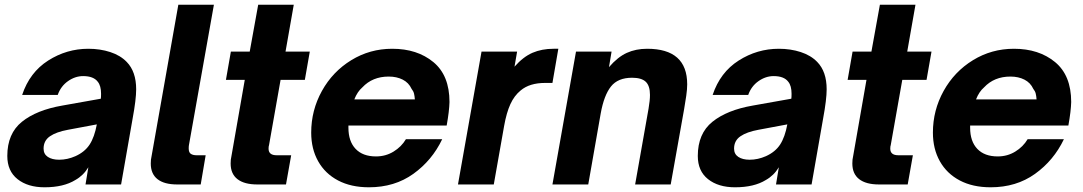

<svg xmlns="http://www.w3.org/2000/svg" viewBox="-20 -783 4595 815"><path d="M11 -121Q11 -216 73 -266Q135 -316 245 -335L408 -364Q409 -371 409 -385Q409 -419 395 -436Q377 -460 333 -460Q299 -460 268.5 -438.5Q238 -417 225 -380H74Q106 -476 184.5 -526Q263 -576 355 -576Q405 -576 448 -562Q491 -548 518 -520Q558 -479 558 -404Q558 -361 543 -280L494 0H343L355 -73Q334 -38 300 -19Q250 12 169 12Q98 12 54.5 -22.5Q11 -57 11 -121ZM300 -120Q340 -138 360.5 -169.5Q381 -201 391 -255L268 -232Q219 -223 192 -204.5Q165 -186 165 -152Q165 -129 183 -117Q201 -105 231 -105Q266 -105 300 -120Z M732 0Q677 0 648.5 -22.5Q620 -45 620 -89Q620 -107 623 -118L737 -763H888L782 -167Q781 -162 781 -153Q781 -136 790 -130Q799 -124 814 -124H853L832 0Z M1072 0Q1017 0 988 -22.5Q959 -45 959 -89Q959 -107 962 -118L1019 -444H939L960 -564H1040L1076 -763H1227L1192 -564H1295L1274 -444H1171L1122 -167Q1120 -162 1120 -152Q1120 -124 1154 -124H1216L1194 0Z M1301 -220Q1301 -315 1346.5 -397Q1392 -479 1471 -527.5Q1550 -576 1645 -576Q1751 -576 1819.5 -519.5Q1888 -463 1888 -350Q1887 -311 1876 -250H1459V-241Q1459 -183 1489.5 -151Q1520 -119 1576 -119Q1617 -119 1650.5 -139.5Q1684 -160 1703 -192H1857Q1814 -102 1734.5 -45Q1655 12 1546 12Q1470 12 1415 -17Q1360 -46 1330.5 -98.5Q1301 -151 1301 -220ZM1741 -361Q1740 -375 1737.5 -385.5Q1735 -396 1727 -406Q1715 -432 1689.5 -445Q1664 -458 1630 -458Q1561 -458 1518 -412Q1497 -394 1484 -361Z M1924 0 2024 -564H2175L2164 -500Q2201 -542 2240.5 -559Q2280 -576 2330 -576H2350L2325 -431H2294Q2228 -431 2190 -399Q2163 -377 2146.5 -341Q2130 -305 2120 -249L2076 0Z M2325 0 2425 -564H2576L2565 -498Q2602 -541 2640.5 -558.5Q2679 -576 2727 -576Q2897 -576 2897 -425Q2897 -404 2893 -376.5Q2889 -349 2884 -320L2827 0H2676L2733 -322Q2739 -357 2739 -380Q2739 -419 2721 -436Q2703 -453 2663 -453Q2603 -453 2573.5 -416Q2544 -379 2530 -302L2477 0Z M2942 -121Q2942 -216 3004 -266Q3066 -316 3176 -335L3339 -364Q3340 -371 3340 -385Q3340 -419 3326 -436Q3308 -460 3264 -460Q3230 -460 3199.5 -438.5Q3169 -417 3156 -380H3005Q3037 -476 3115.5 -526Q3194 -576 3286 -576Q3336 -576 3379 -562Q3422 -548 3449 -520Q3489 -479 3489 -404Q3489 -361 3474 -280L3425 0H3274L3286 -73Q3265 -38 3231 -19Q3181 12 3100 12Q3029 12 2985.5 -22.5Q2942 -57 2942 -121ZM3231 -120Q3271 -138 3291.5 -169.5Q3312 -201 3322 -255L3199 -232Q3150 -223 3123 -204.5Q3096 -186 3096 -152Q3096 -129 3114 -117Q3132 -105 3162 -105Q3197 -105 3231 -120Z M3711 0Q3656 0 3627 -22.5Q3598 -45 3598 -89Q3598 -107 3601 -118L3658 -444H3578L3599 -564H3679L3715 -763H3866L3831 -564H3934L3913 -444H3810L3761 -167Q3759 -162 3759 -152Q3759 -124 3793 -124H3855L3833 0Z M3940 -220Q3940 -315 3985.5 -397Q4031 -479 4110 -527.5Q4189 -576 4284 -576Q4390 -576 4458.5 -519.5Q4527 -463 4527 -350Q4526 -311 4515 -250H4098V-241Q4098 -183 4128.5 -151Q4159 -119 4215 -119Q4256 -119 4289.5 -139.5Q4323 -160 4342 -192H4496Q4453 -102 4373.5 -45Q4294 12 4185 12Q4109 12 4054 -17Q3999 -46 3969.5 -98.5Q3940 -151 3940 -220ZM4380 -361Q4379 -375 4376.5 -385.5Q4374 -396 4366 -406Q4354 -432 4328.5 -445Q4303 -458 4269 -458Q4200 -458 4157 -412Q4136 -394 4123 -361Z"/></svg>

Font: Open Sauce One ExtraBold Italic
Style: Regular
Weight: 800
Italic angle: -10°
Designer: Alfredo Marco Pradil
Foundry: Creative Sauce Fz LLC
Version: Version 1.477